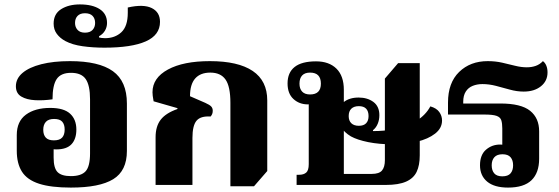

<svg xmlns="http://www.w3.org/2000/svg" viewBox="-20 -838 2534 870"><path d="M301 12Q211 12 157 -5.5Q103 -23 79.5 -60Q56 -97 56 -155V-226Q56 -288 97.5 -318.5Q139 -349 208 -349Q269 -349 297.5 -323Q326 -297 326 -251Q326 -208 304 -184.5Q282 -161 235 -161Q213 -161 204 -167L223 -177V-124Q223 -76 241 -58Q259 -40 301 -40Q348 -40 368 -62Q388 -84 388 -143V-388Q388 -451 368.5 -479.5Q349 -508 302 -508Q256 -508 237 -480Q218 -452 218 -388Q177 -382 139 -384Q101 -386 76.5 -400.5Q52 -415 52 -447Q52 -482 82 -507.5Q112 -533 167 -547Q222 -561 297 -561Q428 -561 491.5 -515.5Q555 -470 555 -369V-154Q555 -64 493 -26Q431 12 301 12ZM224 -202Q250 -202 261.5 -214.5Q273 -227 273 -251Q273 -274 262 -286.5Q251 -299 225 -299Q200 -299 188 -286Q176 -273 176 -250Q176 -227 187.5 -214.5Q199 -202 224 -202Z M453 -622Q401 -622 354.5 -628.5Q308 -635 276 -652Q252 -665 237.5 -684.5Q223 -704 223 -731Q223 -775 257 -796.5Q291 -818 342 -818Q399 -818 432 -796.5Q465 -775 465 -734Q465 -715 455.5 -699Q446 -683 429 -674V-668Q434 -667 440.5 -666Q447 -665 456 -665Q501 -665 530 -692Q559 -719 559 -780V-804Q630 -820 667.5 -801.5Q705 -783 705 -739Q705 -679 640.5 -650.5Q576 -622 453 -622ZM365 -690Q388 -690 399.5 -702.5Q411 -715 411 -734Q411 -754 399.5 -766Q388 -778 365 -778Q343 -778 331.5 -766Q320 -754 320 -734Q320 -715 331.5 -702.5Q343 -690 365 -690Z M1024 6V-372Q1024 -446 1002 -477.5Q980 -509 933 -509Q888 -509 864.5 -482.5Q841 -456 841 -402L910 -372Q930 -363 937 -355.5Q944 -348 944 -336Q944 -320 934 -310Q889 -313 870.5 -291Q852 -269 852 -213V0H685V-216Q685 -266 708.5 -296Q732 -326 784 -344V-348L676 -379Q673 -394 672 -404Q671 -414 671 -420Q671 -485 741 -523Q811 -561 931 -561Q1059 -561 1125 -516.5Q1191 -472 1191 -383V-63L1131 6Z M1324 0V-46H1335Q1356 -46 1367.5 -56Q1379 -66 1379 -94V-386L1421 -377Q1413 -372 1401 -368.5Q1389 -365 1375 -365Q1336 -365 1309.5 -389.5Q1283 -414 1283 -460Q1283 -509 1315 -534.5Q1347 -560 1412 -560Q1471 -560 1504.5 -527Q1538 -494 1538 -431V-50H1665Q1698 -50 1711 -65.5Q1724 -81 1724 -112V-482L1784 -552H1882V-134Q1882 -89 1868 -59.5Q1854 -30 1820 -15Q1786 0 1728 0ZM1385 -410Q1434 -410 1434 -459Q1434 -509 1385 -509Q1361 -509 1349 -496Q1337 -483 1337 -459Q1337 -436 1349 -423Q1361 -410 1385 -410ZM1606 -268Q1628 -268 1639 -279.5Q1650 -291 1650 -312Q1650 -334 1639 -345.5Q1628 -357 1606 -357Q1584 -357 1572 -345.5Q1560 -334 1560 -312Q1560 -291 1572 -279.5Q1584 -268 1606 -268ZM1760 -184Q1698 -184 1648.5 -194Q1599 -204 1570 -220Q1540 -238 1525.5 -262Q1511 -286 1511 -313Q1511 -354 1537 -375Q1563 -396 1605 -396Q1645 -396 1672 -376Q1699 -356 1699 -316Q1699 -295 1691.5 -277Q1684 -259 1670 -248V-244Q1696 -244 1718 -246Q1740 -248 1759 -252Q1825 -263 1867.5 -290.5Q1910 -318 1930 -356Q1958 -348 1970.5 -330.5Q1983 -313 1983 -292Q1983 -257 1951.5 -232.5Q1920 -208 1869.5 -196Q1819 -184 1760 -184Z M2282 12Q2220 12 2187.5 -15Q2155 -42 2155 -89Q2155 -136 2182 -159.5Q2209 -183 2246 -183Q2258 -183 2267.5 -180.5Q2277 -178 2284 -174L2256 -159V-256Q2256 -279 2251.5 -293Q2247 -307 2230 -313Q2213 -319 2175 -319H2010V-373Q2010 -463 2060.5 -512Q2111 -561 2190 -561Q2225 -561 2255.5 -554Q2286 -547 2314 -540Q2342 -533 2367 -533Q2389 -533 2407.5 -539.5Q2426 -546 2440 -561Q2450 -554 2455.5 -540.5Q2461 -527 2461 -510Q2461 -471 2431 -447Q2401 -423 2353 -423Q2322 -423 2290 -432Q2258 -441 2227 -449Q2196 -457 2166 -457Q2142 -457 2122 -449Q2102 -441 2090.5 -423Q2079 -405 2079 -377V-369H2247Q2341 -369 2382 -336Q2423 -303 2423 -243V-119Q2423 -55 2388.5 -21.5Q2354 12 2282 12ZM2256 -39Q2282 -39 2293.5 -52.5Q2305 -66 2305 -89Q2305 -112 2293.5 -125.5Q2282 -139 2257 -139Q2232 -139 2220 -125.5Q2208 -112 2208 -89Q2208 -66 2219.5 -52.5Q2231 -39 2256 -39Z"/></svg>

Font: Noto Serif Thai ExtraBold
Style: Regular
Weight: 800
Version: Version 2.001